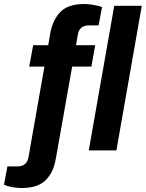

<svg xmlns="http://www.w3.org/2000/svg" viewBox="-101 -752 729 960"><path d="M8.8 188Q-42.5 188 -81.1 171.9L-64 80.1H-14.2Q34.7 80.1 42 30.8L121.1 -418.9H44.9L64.9 -525.9H140.1L149.9 -584Q163.1 -654.8 202.1 -693.4Q241.2 -731.9 319.8 -731.9Q341.3 -731.9 367.4 -727.3Q393.6 -722.7 409.2 -716.8L392.1 -625H342.8Q295.4 -625 288.1 -578.1L278.8 -525.9H375L356 -418.9H259.8L178.2 41Q172.4 73.7 161.4 98.9Q150.4 124 131.1 145Q111.8 166 81.1 177Q50.3 188 8.8 188ZM342.8 0 470.2 -723.1H607.9L481 0Z"/></svg>

Font: Archivo
Style: Bold Italic
Weight: 700
Italic angle: -10°
Designer: Hector Gatti
Foundry: Omnibus-Type
Version: Version 2.001